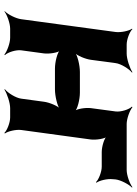

<svg xmlns="http://www.w3.org/2000/svg" viewBox="105 -699 620 870"><g transform="rotate(90 415.0 -264.0)"><path d="M251 -366 266 -478C269 -502 292 -539 309 -552L307 -554C289 -542 247 -528 223 -528H182C158 -528 123 -542 112 -554L110 -552C120 -539 128 -502 125 -478L67 -50C64 -26 45 11 31 24L32 26C47 14 86 0 110 0H151C175 0 213 14 227 26L230 24C217 11 205 -26 208 -50L222 -153C225 -177 219 -217 208 -229L206 -227C216 -214 261 -203 291 -203H385C415 -203 463 -214 477 -227L475 -229C460 -217 444 -177 441 -153L427 -50C424 -26 401 11 384 24L386 26C404 14 446 0 470 0H512C536 0 571 14 582 26L585 24C575 11 566 -26 569 -50L612 -365C615 -389 609 -429 598 -441L596 -439C606 -426 645 -415 669 -415H735C759 -415 794 -401 805 -389L808 -391C798 -404 789 -441 792 -465L793 -478C796 -502 816 -539 830 -552L828 -554C813 -542 774 -528 750 -528H542C518 -528 480 -542 466 -554L463 -552C476 -539 488 -502 485 -478L470 -366C467 -342 473 -302 484 -290L486 -292C476 -305 430 -316 400 -316H306C276 -316 229 -305 215 -292L217 -290C232 -302 248 -342 251 -366Z"/></g></svg>

Font: Asimov
Style: EdgeWideIt
Weight: 500
Designer: Google
Version: Version 2.000980: 2014